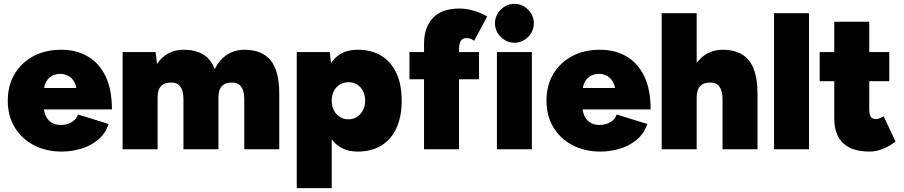

<svg xmlns="http://www.w3.org/2000/svg" viewBox="-20 -768 4653 988"><path d="M298 12Q217 12 154 -21Q91 -54 55.5 -113Q20 -172 20 -250Q20 -328 55 -387Q90 -446 152 -479Q214 -512 295 -512Q372 -512 430.5 -478.5Q489 -445 522.5 -377Q556 -309 556 -205H182L204 -231Q204 -199 214 -175Q224 -151 244 -138Q264 -125 293 -125Q326 -125 350.5 -140.5Q375 -156 381 -179L539 -130Q521 -78 481.5 -46.5Q442 -15 393.5 -1.5Q345 12 298 12ZM205 -286 186 -315H393L375 -286Q375 -325 362 -347Q349 -369 329.5 -378.5Q310 -388 290 -388Q269 -388 249.5 -378.5Q230 -369 217.5 -347Q205 -325 205 -286Z M611 0V-500H781L788 -439Q812 -475 847 -493.5Q882 -512 924 -512Q986 -512 1026 -487.5Q1066 -463 1085 -412Q1109 -461 1148.5 -486.5Q1188 -512 1237 -512Q1329 -512 1373 -457Q1417 -402 1417 -286V0H1237V-256Q1237 -285 1230.5 -303.5Q1224 -322 1211.5 -332Q1199 -342 1180 -343Q1142 -345 1123 -326Q1104 -307 1104 -266V0H924V-256Q924 -285 917.5 -303.5Q911 -322 898.5 -332Q886 -342 867 -343Q829 -345 810 -326Q791 -307 791 -266V0Z M1507 200V-500H1677L1687 -408V200ZM1821 12Q1759 12 1718.5 -19Q1678 -50 1658.5 -109Q1639 -168 1639 -250Q1639 -333 1658.5 -391.5Q1678 -450 1718.5 -481Q1759 -512 1821 -512Q1892 -512 1942.5 -481Q1993 -450 2020 -391.5Q2047 -333 2047 -250Q2047 -168 2020 -109Q1993 -50 1942.5 -19Q1892 12 1821 12ZM1773 -154Q1798 -154 1817 -166.5Q1836 -179 1847.5 -200.5Q1859 -222 1859 -250Q1859 -278 1848 -299.5Q1837 -321 1818 -333Q1799 -345 1774 -345Q1749 -345 1729 -333Q1709 -321 1698 -299.5Q1687 -278 1687 -250Q1687 -222 1698 -200.5Q1709 -179 1728.5 -166.5Q1748 -154 1773 -154Z M2162 0V-543Q2162 -626 2207 -675Q2252 -724 2345 -724Q2383 -724 2422.5 -711.5Q2462 -699 2487 -683L2420 -558Q2411 -566 2400.5 -569Q2390 -572 2380 -572Q2360 -572 2351 -557.5Q2342 -543 2342 -507V0ZM2087 -360V-500H2445V-360Z M2537 0V-500H2717V0ZM2627 -548Q2587 -548 2557 -578Q2527 -608 2527 -648Q2527 -689 2557 -718.5Q2587 -748 2627 -748Q2668 -748 2697.5 -718.5Q2727 -689 2727 -648Q2727 -608 2697.5 -578Q2668 -548 2627 -548Z M3070 12Q2989 12 2926 -21Q2863 -54 2827.5 -113Q2792 -172 2792 -250Q2792 -328 2827 -387Q2862 -446 2924 -479Q2986 -512 3067 -512Q3144 -512 3202.5 -478.5Q3261 -445 3294.5 -377Q3328 -309 3328 -205H2954L2976 -231Q2976 -199 2986 -175Q2996 -151 3016 -138Q3036 -125 3065 -125Q3098 -125 3122.5 -140.5Q3147 -156 3153 -179L3311 -130Q3293 -78 3253.5 -46.5Q3214 -15 3165.5 -1.5Q3117 12 3070 12ZM2977 -286 2958 -315H3165L3147 -286Q3147 -325 3134 -347Q3121 -369 3101.5 -378.5Q3082 -388 3062 -388Q3041 -388 3021.5 -378.5Q3002 -369 2989.5 -347Q2977 -325 2977 -286Z M3385 0V-700H3565V0ZM3698 0V-256H3878V0ZM3698 -256Q3698 -285 3691.5 -303.5Q3685 -322 3672.5 -332Q3660 -342 3641 -343Q3603 -345 3584 -326Q3565 -307 3565 -266H3516Q3516 -345 3540 -400Q3564 -455 3605 -483.5Q3646 -512 3698 -512Q3759 -512 3799 -487.5Q3839 -463 3858.5 -413Q3878 -363 3878 -286V-256Z M3963 0V-700H4143V0Z M4456 12Q4363 12 4318 -32Q4273 -76 4273 -158V-656H4453V-207Q4453 -179 4461 -167Q4469 -155 4488 -155Q4496 -155 4508 -160Q4520 -165 4527 -170L4588 -40Q4565 -20 4528 -4Q4491 12 4456 12ZM4198 -350V-500H4556V-350Z"/></svg>

Font: Figtree Black
Style: Regular
Weight: 900
Designer: Erik Kennedy
Foundry: Erik Kennedy
Version: Version 2.001;gftools[0.9.30]